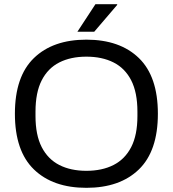

<svg xmlns="http://www.w3.org/2000/svg" viewBox="-20 -888 828 920"><path d="M393.8 12Q233.7 12 142.6 -76.1Q51.4 -164.3 51.4 -343Q51.4 -521.7 142.6 -609.9Q233.7 -698 393.8 -698Q554.3 -698 645.4 -609.9Q736.5 -521.7 736.5 -343Q736.5 -164.3 645.4 -76.1Q554.3 12 393.8 12ZM393.8 -69.5Q469.2 -69.5 524 -97.4Q578.9 -125.3 608.7 -183.2Q638.5 -241.2 638.5 -331.9V-353Q638.5 -444.8 608.7 -503Q578.9 -561.2 524 -588.8Q469.2 -616.5 393.8 -616.5Q318.8 -616.5 264.2 -588.8Q209.6 -561.2 179.8 -503Q150.1 -444.8 150.1 -353V-331.9Q150.1 -241.2 179.8 -183.2Q209.6 -125.3 264.2 -97.4Q318.8 -69.5 393.8 -69.5ZM350.9 -736 437.4 -868H540.9L541.9 -865L431.6 -736Z"/></svg>

Font: Archivo Variable SemiBold
Style: Regular
Weight: 600
Designer: Hector Gatti
Foundry: Omnibus-Type
Version: Version 2.001